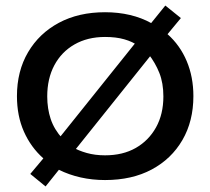

<svg xmlns="http://www.w3.org/2000/svg" viewBox="-20 -638 757 691"><path d="M144 33 89 -12 136 -68Q91 -108 66 -164.5Q41 -221 41 -292Q41 -382 81 -450Q121 -518 192 -556Q263 -594 358 -594Q406 -594 448 -584Q490 -574 524 -555L575 -618L631 -573L583 -515Q628 -475 652 -418Q676 -361 676 -292Q676 -202 636.5 -134Q597 -66 526 -28Q455 10 358 10Q312 10 270 0.5Q228 -9 192 -27ZM150 -291Q150 -247 162.5 -209.5Q175 -172 205 -139L188 -135L470 -487L478 -473Q457 -488 427.5 -496.5Q398 -505 358 -505Q295 -505 248 -478Q201 -451 175.5 -403Q150 -355 150 -291ZM246 -93 240 -109Q262 -96 292 -87.5Q322 -79 358 -79Q422 -79 468.5 -105.5Q515 -132 541.5 -179.5Q568 -227 568 -291Q568 -339 553.5 -375.5Q539 -412 514 -444H527Z"/></svg>

Font: Rokkitt Medium
Style: Regular
Weight: 500
Version: Version 3.103